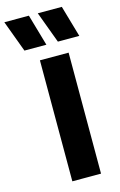

<svg xmlns="http://www.w3.org/2000/svg" viewBox="-196 -1015 670 1073"><g transform="rotate(-15 139.0 -478.5)"><path d="M82.5 0V-700H248.5V0ZM330.5 -775H206.5L139 -957H278ZM140 -775H13L-54.5 -957H87.5Z"/></g></svg>

Font: Geologica Cursive
Style: Bold
Weight: 700
Designer: Sindre Bremnes, Frode Helland
Foundry: Monokrom Skriftforlag AS
Version: Version 1.010;gftools[0.9.28]